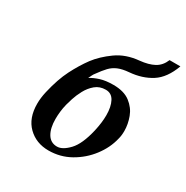

<svg xmlns="http://www.w3.org/2000/svg" viewBox="-163 -834 950 982"><g transform="rotate(30 312.0 -343.0)"><path d="M94 -240Q114 -326 143.5 -384Q173 -442 207 -488Q241 -533 296 -572.5Q351 -612 428 -619Q479 -624 511.5 -641.5Q544 -659 560 -698H624Q594 -616 540 -581.5Q486 -547 412 -541Q374 -538 349 -527.5Q324 -517 305.5 -497.5Q287 -478 265 -447Q259 -440 254.5 -430.5Q250 -421 245 -411Q267 -425 298.5 -435Q330 -445 375 -445Q438 -445 474.5 -417Q511 -389 526 -348.5Q541 -308 541 -268Q541 -241 535 -220Q521 -160 480.5 -107Q440 -54 381.5 -21Q323 12 254 12Q181 12 133 -35Q85 -82 85 -167Q85 -201 94 -240ZM354 -404Q318 -404 293 -383Q268 -362 252 -332Q236 -302 227.5 -275Q219 -248 216 -236Q210 -212 207.5 -189Q205 -166 205 -146Q205 -92 224.5 -59.5Q244 -27 282 -27Q314 -27 351 -66Q388 -105 409 -196Q421 -249 421 -292Q421 -342 404.5 -373Q388 -404 354 -404Z"/></g></svg>

Font: Libertinus Serif Semibold Italic
Style: Regular
Weight: 600
Italic angle: -11.5°
Designer: Philipp H. Poll, Khaled Hosny
Foundry: Caleb Maclennan
Version: Version 7.051;RELEASE